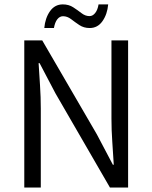

<svg xmlns="http://www.w3.org/2000/svg" viewBox="-20 -837 680 857"><path d="M88.4 0V-656.7H168.5L412.6 -236.8L483.9 -101.6H487.8Q484.9 -150.9 481.2 -203.9Q477.5 -256.8 477.5 -308.1V-656.7H551.8V0H470.7L227.5 -420.4L156.7 -555.2H152.3Q155.3 -505.9 158.7 -454.8Q162.1 -403.8 162.1 -352.5V0ZM177.7 -711.9Q181.6 -756.3 203.1 -786.9Q224.6 -817.4 260.3 -817.4Q287.1 -817.4 306.9 -804.4Q326.7 -791.5 343.8 -778.3Q360.8 -765.1 379.4 -765.1Q394 -765.1 405 -779.1Q416 -793 419.9 -817.4H462.9Q459 -773.4 437.5 -742.7Q416 -711.9 380.4 -711.9Q354 -711.9 334.2 -725.1Q314.5 -738.3 297.4 -751.5Q280.3 -764.6 261.2 -764.6Q246.6 -764.6 235.8 -751Q225.1 -737.3 220.7 -711.9Z"/></svg>

Font: Varta Light
Style: Regular
Weight: 400
Version: Version 1.004